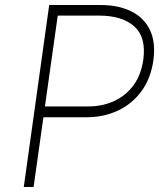

<svg xmlns="http://www.w3.org/2000/svg" viewBox="-20 -743 632 763"><path d="M74.5 0 175.5 -723H380.5Q450.5 -723 501 -698.2Q551.5 -673.5 575.5 -624.5Q599.5 -575.5 589.5 -503Q579 -430.5 541.8 -380Q504.5 -329.5 448 -303.2Q391.5 -277 323 -277H152.5L113.5 0ZM158.5 -320H329.5Q387 -320 433.8 -341.5Q480.5 -363 510.8 -404.5Q541 -446 549.5 -506Q561.5 -596 513.2 -638.5Q465 -681 373.5 -681H209.5Z"/></svg>

Font: Public Sans Thin Thin
Style: Italic
Weight: 250
Italic angle: -8°
Version: Version 2.001